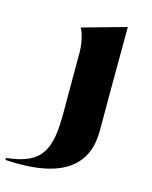

<svg xmlns="http://www.w3.org/2000/svg" viewBox="-226 -595 716 907"><g transform="rotate(15 131.5 -141.0)"><path d="M96 -342V-51C96 126 67 208 -109 226L-112 236C194 256 284 140 284 -12V-231L285 -520L70 -460C73 -458 96 -414 96 -342Z"/></g></svg>

Font: Coconat
Style: Bold
Weight: 900
Width: 8
Designer: Sara Lavazza
Foundry: Collletttivo
Version: Version 1.000;Glyphs 3.2 (3217)